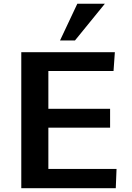

<svg xmlns="http://www.w3.org/2000/svg" viewBox="-20 -984 692 1004"><path d="M91.3 0V-710.9H580.6L573.7 -612.8H232.9V-415H555.7V-316.4H232.9V-100.6H589.4L585.4 0ZM293.9 -772.5 384.3 -964.4H528.3L372.1 -772.5Z"/></svg>

Font: Comme SemiBold
Style: Regular
Weight: 600
Version: Version 1.000;gftools[0.9.27]